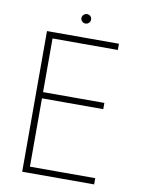

<svg xmlns="http://www.w3.org/2000/svg" viewBox="-90 -878 702 941"><g transform="rotate(10 261.0 -408.0)"><path d="M102 0H445V-31H102ZM102 -669H445V-700H102ZM102 -371H425V-402H102ZM87 -700V0H120V-700ZM242 -792Q242 -783 249 -776Q256 -769 266 -769Q276 -769 283 -776Q290 -783 290 -792Q290 -803 283 -809.5Q276 -816 266 -816Q257 -816 249.5 -809Q242 -802 242 -792Z"/></g></svg>

Font: Jost ExtraLight
Style: Regular
Weight: 250
Version: Version 3.710